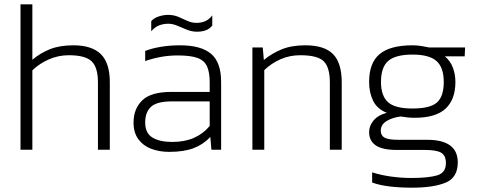

<svg xmlns="http://www.w3.org/2000/svg" viewBox="-20 -694 2216 890"><path d="M75 0V-674H130V-417Q165 -447 210.5 -465.5Q256 -484 320 -484Q406 -484 447.5 -443Q489 -402 489 -313V0H434V-312Q434 -382 404.5 -410Q375 -438 299 -438Q250 -438 206 -418.5Q162 -399 130 -368V0Z M893 -547Q869 -547 846 -556.5Q823 -566 801.5 -575Q780 -584 760 -584Q738 -584 718 -576.5Q698 -569 681 -549V-596Q693 -610 715 -617.5Q737 -625 759 -625Q785 -625 806.5 -616Q828 -607 848 -597.5Q868 -588 891 -588Q939 -588 964 -623V-576Q943 -547 893 -547ZM764 10Q719 10 681.5 -4Q644 -18 621.5 -48.5Q599 -79 599 -126Q599 -189 639 -228.5Q679 -268 775 -268H952V-313Q952 -358 940 -385.5Q928 -413 896.5 -425Q865 -437 804 -437Q763 -437 725 -430Q687 -423 653 -411V-458Q684 -470 725.5 -477Q767 -484 814 -484Q912 -484 958.5 -444.5Q1005 -405 1005 -314V0H960L955 -59Q922 -24 877 -7Q832 10 764 10ZM778 -36Q835 -36 878 -54.5Q921 -73 952 -110V-224H777Q707 -224 680 -199Q653 -174 653 -126Q653 -77 686.5 -56.5Q720 -36 778 -36Z M1150 0V-474H1198L1203 -416Q1239 -446 1285 -465Q1331 -484 1395 -484Q1484 -484 1524 -443Q1564 -402 1564 -313V0H1509V-312Q1509 -382 1480.5 -410Q1452 -438 1372 -438Q1322 -438 1279.5 -419Q1237 -400 1205 -369V0Z M1889 176Q1836 176 1788 170.5Q1740 165 1705 152V105Q1746 118 1793.5 124.5Q1841 131 1887 131Q1965 131 2006 119Q2047 107 2047 62Q2047 28 2026 14.5Q2005 1 1948 1H1819Q1753 1 1722 -20Q1691 -41 1691 -82Q1691 -111 1712 -136Q1733 -161 1773 -171Q1728 -189 1709.5 -227Q1691 -265 1691 -314Q1691 -403 1740 -443.5Q1789 -484 1892 -484Q1913 -484 1934.5 -480.5Q1956 -477 1969 -474H2136L2134 -433H2042Q2068 -411 2079.5 -380Q2091 -349 2091 -314Q2091 -233 2045.5 -190.5Q2000 -148 1902 -148Q1886 -148 1871 -149.5Q1856 -151 1838 -154Q1801 -150 1773 -133.5Q1745 -117 1745 -88Q1745 -66 1762.5 -56Q1780 -46 1827 -46H1960Q2102 -46 2102 59Q2102 129 2046 152.5Q1990 176 1889 176ZM1892 -191Q1974 -191 2005.5 -219Q2037 -247 2037 -314Q2037 -381 2003.5 -411Q1970 -441 1892 -441Q1814 -441 1780 -412Q1746 -383 1746 -314Q1746 -250 1778.5 -220.5Q1811 -191 1892 -191Z"/></svg>

Font: Kanit ExtraLight
Style: Regular
Weight: 275
Designer: Katatrad Team
Foundry: CadsonDemak
Version: Version 2.000; ttfautohint (v1.8.3)